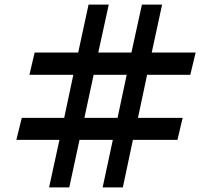

<svg xmlns="http://www.w3.org/2000/svg" viewBox="-20 -811 917 831"><path d="M237.3 -205.6H50.8L74.2 -300.8H257.8L297.4 -487.3H107.4L129.9 -583.5H318.4L363.3 -791H450.7L405.3 -583.5H548.8L594.2 -791H681.6L636.7 -583.5H826.7L803.7 -487.3H616.7L577.1 -300.8H770.5L748 -205.6H555.2L511.7 0H424.3L468.3 -205.6H324.2L279.8 0H192.4ZM385.3 -487.3 345.2 -300.8H488.8L528.3 -487.3Z"/></svg>

Font: Pinar-FD SemiBold
Style: Regular
Weight: 600
Designer: Amin Abedi
Version: Version 2.000